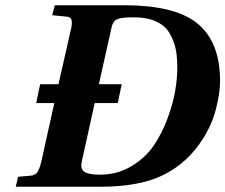

<svg xmlns="http://www.w3.org/2000/svg" viewBox="-20 -712 859 732"><path d="M40 0 49 -38 94 -42Q114 -43 122.5 -55.5Q131 -68 138 -98L187 -319H118L133 -391H203L249 -594Q256 -621 253 -634.5Q250 -648 230 -649L179 -654L189 -692H464Q644 -690 727 -627Q819 -557 819 -403Q819 -360 804 -299Q789 -238 753 -182Q697 -93 606 -46.5Q515 0 361 0ZM292 -97Q285 -67 302.5 -56.5Q320 -46 360 -46Q426 -46 479.5 -77.5Q533 -109 565 -155.5Q597 -202 618.5 -260Q640 -318 648 -366Q656 -414 656 -454Q656 -494 650 -524.5Q644 -555 627 -584.5Q610 -614 575.5 -630Q541 -646 490 -646Q442 -646 426 -638.5Q410 -631 405 -606L357 -391H444L429 -319H341Z"/></svg>

Font: Heuristica
Style: Bold Italic
Weight: 700
Italic angle: -13°
Version: Version 1.0.2